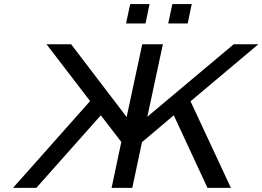

<svg xmlns="http://www.w3.org/2000/svg" viewBox="-20 -909 1270 929"><path d="M43 0 416 -419.9 205.1 -694.8H324.2L592.8 -342.8L668 -693.8V-694.8H768.1L692.9 -344.2L1110.8 -694.8H1230L901.9 -418.9L1097.2 0H983.9L820.8 -351.1L667 -221.2L620.1 0H520L566.9 -222.2L467.8 -351.1L155.8 0ZM589.8 -795.4 609.9 -889.2H703.6L684.1 -795.4ZM793.9 -795.4 814 -889.2H907.7L888.2 -795.4Z"/></svg>

Font: CMU Bright
Style: SemiBoldOblique
Weight: 600
Italic angle: -12°
Version: Version 0.7.0